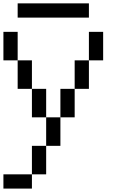

<svg xmlns="http://www.w3.org/2000/svg" viewBox="-20 -1103 707 1123"><path d="M0 0V-83.3H166.7V0ZM0 -750V-916.7H83.3V-750ZM166.7 -83.3V-250H250V-83.3ZM166.7 -416.7V-583.3H250V-416.7ZM166.7 -583.3H83.3V-750H166.7ZM333.3 -416.7V-250H250V-416.7ZM333.3 -583.3H416.7V-416.7H333.3ZM500 -583.3H416.7V-750H500ZM500 -750V-916.7H583.3V-750ZM500 -1000H83.3V-1083.3H500Z"/></svg>

Font: Galmuri11 Regular
Style: Regular
Weight: 400
Designer: Minseo Lee (Quiple)
Version: Version 2.356;hotconv 1.1.0;makeotfexe 2.6.0 DEVELOPMENT